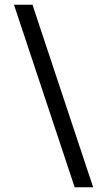

<svg xmlns="http://www.w3.org/2000/svg" viewBox="-20 -740 455 810"><path d="M39 -720H117L373 50H295Z"/></svg>

Font: Convergence
Style: Regular
Weight: 400
Designer: Nicolas Silva and John Vargas
Foundry: Nicolas Silva and Jonh Vargas
Version: Version 1.002